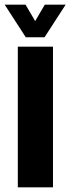

<svg xmlns="http://www.w3.org/2000/svg" viewBox="-29 -799 300 819"><path d="M47 0V-600H197V0ZM81 -640 -9 -779H80L121 -709L162 -779H251L161 -640Z"/></svg>

Font: Big Shoulders Text Thin Black
Style: Regular
Weight: 900
Version: Version 2.002